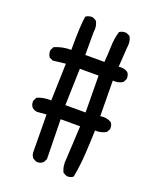

<svg xmlns="http://www.w3.org/2000/svg" viewBox="-149 -835 798 982"><g transform="rotate(20 250.0 -343.5)"><path d="M335 61 315 51Q298 18 304 -25L313 -202H207L211 14L201 33Q186 47 164 45L145 35Q135 23 133 8L131 -200L80 -196Q64 -198 53 -208Q41 -222 43 -243L53 -263Q88 -278 129 -276L135 -478L66 -470L47 -479Q35 -495 37 -517L47 -536Q88 -554 137 -554Q137 -693 146 -738Q162 -750 184 -748L203 -738Q219 -713 213 -678V-554H317Q321 -598 322 -641Q323 -684 335 -723Q351 -734 372 -732L392 -723Q407 -697 401 -662L394 -556Q423 -560 444 -546Q456 -532 454 -511L444 -491Q421 -476 390 -479L392 -286Q427 -292 452 -276Q464 -263 462 -241L452 -222Q425 -206 392 -208Q390 -142 386 -77Q382 -12 370 51Q356 62 335 61ZM315 -278 313 -478H211L205 -278Z"/></g></svg>

Font: Kosefont JP
Style: Regular
Weight: 400
Designer: Nozomi Seto 瀬戸のぞみ
Version: Version 3.00;June 19, 2020